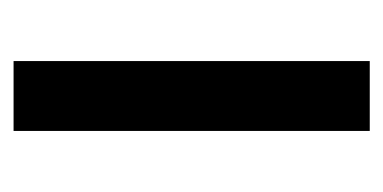

<svg xmlns="http://www.w3.org/2000/svg" viewBox="-161 -404 565 283"><g transform="rotate(90 121.5 -262.5)"><path d="M70 0V-525H173V0Z"/></g></svg>

Font: Readex Pro
Style: Regular
Weight: 400
Designer: Bonnie Shaver-Troup, Thomas Jockin
Foundry: Lexend
Version: Version 1.204; ttfautohint (v1.8.4.7-5d5b)